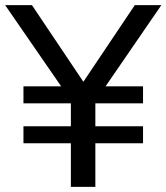

<svg xmlns="http://www.w3.org/2000/svg" viewBox="-23 -725 646 745"><path d="M252 0V-169H68V-235H252V-324H68V-390H228L224 -376L-3 -705H101L307 -398H294L500 -705H603L377 -376L373 -390H532V-324H347V-235H532V-169H347V0Z"/></svg>

Font: Nunito Sans 12pt ExtraLight 10pt Medium
Style: Regular
Weight: 500
Version: Version 3.101;gftools[0.9.27]